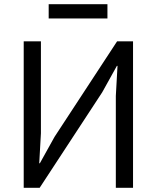

<svg xmlns="http://www.w3.org/2000/svg" viewBox="-20 -895 747 915"><path d="M212 -807H492V-875H212ZM93 0H169L467 -455L537 -581H540L532 -438V0H614V-698H538L240 -243L170 -117H167L175 -260V-698H93Z"/></svg>

Font: LVC Sans
Style: Regular
Weight: 400
Designer: Mike Abbink, Paul van der Laan, Pieter van Rosmalen
Foundry: Bold Monday
Version: Version 3.0